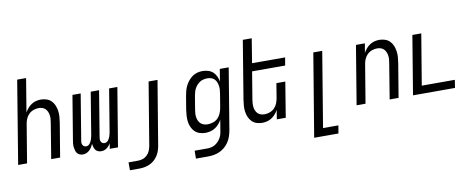

<svg xmlns="http://www.w3.org/2000/svg" viewBox="-75 -1098 4151 1676"><g transform="rotate(-10 2000.0 -260.0)"><path d="M8 0 129 -735H208L159 -438Q170 -458 184.5 -475Q199 -492 218 -504.5Q237 -517 258.5 -522.5Q280 -528 301 -528Q327 -528 351.5 -520Q376 -512 393.5 -494.5Q411 -477 420.5 -454Q430 -431 434 -405.5Q438 -380 436 -353.5Q434 -327 430 -301L380 0H301L352 -312Q355 -329 356.5 -346Q358 -363 355.5 -379.5Q353 -396 346.5 -411Q340 -426 329 -437Q318 -448 302.5 -453Q287 -458 270 -458Q247 -458 223.5 -449.5Q200 -441 182.5 -423.5Q165 -406 155.5 -383Q146 -360 143 -337L87 0Z M581 8Q566 8 552 2Q538 -4 530 -15.5Q522 -27 518 -41.5Q514 -56 512.5 -71Q511 -86 512.5 -101.5Q514 -117 517 -132L581 -520H654L588 -120Q586 -109 585.5 -98.5Q585 -88 589 -78.5Q593 -69 601.5 -63Q610 -57 621 -57Q630 -57 639 -61.5Q648 -66 654 -74Q660 -82 664.5 -90.5Q669 -99 672 -108Q675 -117 677 -126Q679 -135 681 -144L743 -520H817L751 -120Q749 -109 748.5 -98.5Q748 -88 752 -78.5Q756 -69 764.5 -63Q773 -57 783 -57Q793 -57 802 -61.5Q811 -66 817 -74Q823 -82 827.5 -90.5Q832 -99 835 -108Q838 -117 840 -126Q842 -135 844 -144L906 -520H979L893 0H820L828 -49Q822 -37 813 -26.5Q804 -16 793.5 -8Q783 0 770 4Q757 8 744 8Q728 8 714.5 2Q701 -4 693 -15.5Q685 -27 681 -41Q677 -55 675 -70Q669 -55 660.5 -41Q652 -27 639.5 -15.5Q627 -4 612 2Q597 8 581 8Z M961 215V145H1045Q1066 145 1087.5 138Q1109 131 1126 114.5Q1143 98 1151.5 77Q1160 56 1164 35L1256 -520H1335L1241 46Q1237 69 1229.5 91.5Q1222 114 1208.5 134.5Q1195 155 1176.5 171Q1158 187 1135.5 197Q1113 207 1090 211Q1067 215 1044 215Z M1546 215 1547 145H1655Q1672 145 1689.5 142Q1707 139 1723 130.5Q1739 122 1752.5 109Q1766 96 1775.5 80.5Q1785 65 1790.5 48Q1796 31 1798 14L1814 -83Q1804 -63 1788.5 -45.5Q1773 -28 1753.5 -15.5Q1734 -3 1711.5 2.5Q1689 8 1668 8Q1641 8 1616.5 0Q1592 -8 1574.5 -25Q1557 -42 1546.5 -65Q1536 -88 1532.5 -113.5Q1529 -139 1530.5 -166Q1532 -193 1536 -219L1556 -339Q1560 -362 1566 -384.5Q1572 -407 1583 -428.5Q1594 -450 1609.5 -469Q1625 -488 1645 -502Q1665 -516 1688 -522Q1711 -528 1734 -528Q1760 -528 1784.5 -520.5Q1809 -513 1826.5 -497Q1844 -481 1854.5 -458.5Q1865 -436 1869 -411L1887 -520H1966L1876 25Q1871 51 1862.5 76Q1854 101 1839 124Q1824 147 1802.5 165.5Q1781 184 1756.5 195Q1732 206 1706 210.5Q1680 215 1654 215ZM1700 -62Q1723 -62 1747.5 -70Q1772 -78 1789.5 -95.5Q1807 -113 1817 -136.5Q1827 -160 1831 -183L1851 -303Q1854 -321 1855.5 -339Q1857 -357 1854.5 -374Q1852 -391 1846 -407Q1840 -423 1828.5 -435Q1817 -447 1800.5 -452.5Q1784 -458 1766 -458Q1750 -458 1733 -454.5Q1716 -451 1701 -442Q1686 -433 1674 -420Q1662 -407 1653.5 -391.5Q1645 -376 1640.5 -360Q1636 -344 1633 -328L1613 -208Q1610 -191 1609 -173.5Q1608 -156 1610.5 -139.5Q1613 -123 1620 -108Q1627 -93 1639 -82.5Q1651 -72 1667 -67Q1683 -62 1700 -62Z M2172 8Q2146 8 2121.5 0Q2097 -8 2080 -25.5Q2063 -43 2053 -66Q2043 -89 2039.5 -114.5Q2036 -140 2038 -166.5Q2040 -193 2044 -219L2129 -735H2208L2173 -520H2466L2454 -450H2161L2121 -208Q2118 -191 2117 -174Q2116 -157 2118 -140.5Q2120 -124 2126.5 -109Q2133 -94 2144.5 -83Q2156 -72 2171.5 -67Q2187 -62 2204 -62Q2227 -62 2250.5 -70.5Q2274 -79 2291.5 -96.5Q2309 -114 2318 -137Q2327 -160 2331 -183L2352 -312H2431L2380 0H2301L2314 -82Q2304 -62 2289 -45Q2274 -28 2255 -15.5Q2236 -3 2214.5 2.5Q2193 8 2172 8Z M2594 215 2716 -520H2795L2685 145H2821L2809 215Z M3008 0 3094 -520H3173L3159 -438Q3170 -458 3184.5 -475Q3199 -492 3218 -504.5Q3237 -517 3258.5 -522.5Q3280 -528 3301 -528Q3327 -528 3351.5 -520Q3376 -512 3393.5 -494.5Q3411 -477 3420.5 -454Q3430 -431 3434 -405.5Q3438 -380 3436 -353.5Q3434 -327 3430 -301L3380 0H3301L3352 -312Q3355 -329 3356.5 -346Q3358 -363 3355.5 -379.5Q3353 -396 3346.5 -411Q3340 -426 3329 -437Q3318 -448 3302.5 -453Q3287 -458 3270 -458Q3247 -458 3223.5 -449.5Q3200 -441 3182.5 -423.5Q3165 -406 3155.5 -383Q3146 -360 3143 -337L3087 0Z M3508 0 3594 -520H3673L3598 -70H3891L3880 0Z"/></g></svg>

Font: Iosevka Term Curly
Style: Italic
Weight: 400
Italic angle: -9°
Designer: Belleve Invis
Foundry: Belleve Invis
Version: Version 32.3.0